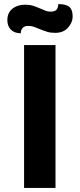

<svg xmlns="http://www.w3.org/2000/svg" viewBox="-20 -921 390 941"><path d="M98 -700H252V0H98ZM16 -822Q16 -858 40.5 -878Q65 -898 103 -898Q125 -898 141 -893Q157 -888 178 -879Q193 -872 204 -868Q215 -864 228 -864Q249 -864 257 -873.5Q265 -883 266 -901Q303 -901 319.5 -887.5Q336 -874 336 -841Q336 -810 313 -785Q290 -760 251 -760Q228 -760 211.5 -765Q195 -770 173 -779Q157 -786 145 -790Q133 -794 119 -794Q100 -794 91 -784Q82 -774 82 -758Q51 -758 33.5 -775.5Q16 -793 16 -822Z"/></svg>

Font: Krub
Style: Bold
Weight: 700
Version: Version 1.000; ttfautohint (v1.6)